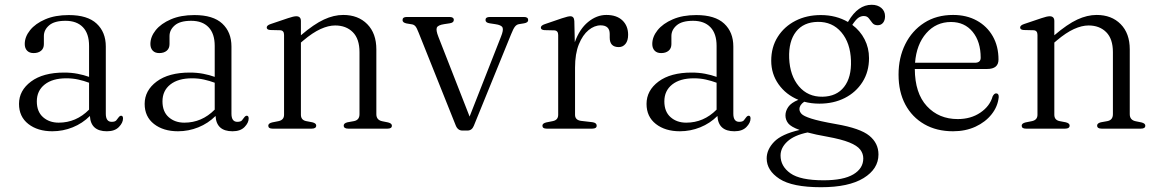

<svg xmlns="http://www.w3.org/2000/svg" viewBox="-20 -538 4846 803"><path d="M59.5 -103.5Q59.5 -159.5 109.8 -197Q160 -234.5 248.5 -234.5Q278 -234.5 304.2 -229.5Q330.5 -224.5 352.5 -216.5V-346Q352.5 -397.5 326.8 -424.2Q301 -451 254 -451Q207.5 -451 185.5 -432Q163.5 -413 163.5 -387.5V-353.5Q163.5 -335.5 151.8 -325.8Q140 -316 120.5 -316Q103 -316 93.2 -326.2Q83.5 -336.5 83.5 -354Q83.5 -384 105.8 -411.8Q128 -439.5 169.2 -457.2Q210.5 -475 267.5 -475Q346 -475 384.2 -439.2Q422.5 -403.5 422.5 -343.5V-62.5Q422.5 -28.5 447 -28.5Q461 -28.5 466.2 -34.5Q471.5 -40.5 475.5 -46.5Q481 -54 486.5 -54Q494.5 -54 494.5 -42.5Q494.5 -24.5 477.2 -6.8Q460 11 427 11Q359.5 11 356 -53Q325 -22 284 -5.5Q243 11 199 11Q137.5 11 98.5 -19.5Q59.5 -50 59.5 -103.5ZM134 -114Q134 -71 160 -48Q186 -25 225.5 -25Q298.5 -25 352.5 -79.5V-192Q331 -200 307.8 -205.2Q284.5 -210.5 257.5 -210.5Q199.5 -210.5 166.8 -184.5Q134 -158.5 134 -114Z M585 -103.5Q585 -159.5 635.2 -197Q685.5 -234.5 774 -234.5Q803.5 -234.5 829.8 -229.5Q856 -224.5 878 -216.5V-346Q878 -397.5 852.2 -424.2Q826.5 -451 779.5 -451Q733 -451 711 -432Q689 -413 689 -387.5V-353.5Q689 -335.5 677.2 -325.8Q665.5 -316 646 -316Q628.5 -316 618.8 -326.2Q609 -336.5 609 -354Q609 -384 631.2 -411.8Q653.5 -439.5 694.8 -457.2Q736 -475 793 -475Q871.5 -475 909.8 -439.2Q948 -403.5 948 -343.5V-62.5Q948 -28.5 972.5 -28.5Q986.5 -28.5 991.8 -34.5Q997 -40.5 1001 -46.5Q1006.5 -54 1012 -54Q1020 -54 1020 -42.5Q1020 -24.5 1002.8 -6.8Q985.5 11 952.5 11Q885 11 881.5 -53Q850.5 -22 809.5 -5.5Q768.5 11 724.5 11Q663 11 624 -19.5Q585 -50 585 -103.5ZM659.5 -114Q659.5 -71 685.5 -48Q711.5 -25 751 -25Q824 -25 878 -79.5V-192Q856.5 -200 833.2 -205.2Q810 -210.5 783 -210.5Q725 -210.5 692.2 -184.5Q659.5 -158.5 659.5 -114Z M1238.5 -450V-390.5Q1293 -437 1334.5 -456.2Q1376 -475.5 1415.5 -475.5Q1478 -475.5 1516 -437Q1554 -398.5 1554 -331.5V-60.5Q1554 -36 1578.5 -31L1603 -26Q1619 -22 1619 -12.5Q1619 0 1601 0H1436Q1417.5 0 1417.5 -13Q1417.5 -22.5 1433 -26.5L1460.5 -31.5Q1483.5 -36 1483.5 -60.5V-320Q1483.5 -375.5 1455.5 -403.5Q1427.5 -431.5 1381.5 -431.5Q1353.5 -431.5 1320.5 -416.5Q1287.5 -401.5 1248.5 -368.5L1238.5 -360V-58Q1238.5 -36 1260.5 -31.5L1286.5 -26.5Q1302.5 -22.5 1302.5 -13Q1302.5 0 1284 0H1119.5Q1102 0 1102 -12.5Q1102 -22 1118 -26L1145.5 -31.5Q1168 -36.5 1168 -58V-392Q1168 -410.5 1152 -411.5L1110.5 -412.5Q1095.5 -413.5 1095.5 -423Q1095.5 -432 1112 -437.5L1184.5 -462Q1208 -470 1219 -470Q1238.5 -470 1238.5 -450Z M1935 8H1914Q1894.5 8 1886 -13.5L1731 -401Q1723 -422 1716.8 -428.8Q1710.5 -435.5 1701 -436.5L1680 -440Q1663.5 -443.5 1663.5 -454Q1663.5 -467 1681 -467H1860Q1878 -467 1878 -454.5Q1878 -443 1860.5 -440.5L1837.5 -437Q1811.5 -433 1807 -422.5Q1802.5 -412 1813.5 -384L1944 -50.5L2075 -384Q2086.5 -412 2081.8 -422.8Q2077 -433.5 2051 -437L2028 -440.5Q2010.5 -443 2010.5 -454.5Q2010.5 -467 2028.5 -467H2171.5Q2189 -467 2189 -454Q2189 -443.5 2172 -440.5L2150.5 -437Q2141 -435.5 2134 -427Q2127 -418.5 2117.5 -394.5L1961.5 -11.5Q1953.5 8 1935 8Z M2382 -450 2384 -361.5Q2403.5 -416.5 2439.5 -446Q2475.5 -475.5 2516 -475.5Q2559 -475.5 2583 -452.8Q2607 -430 2607 -392.5Q2607 -368 2596 -354.5Q2585 -341 2568 -341Q2530 -341 2530 -380.5V-396Q2530 -432 2492 -432Q2466 -432 2441.5 -412Q2417 -392 2401 -352.8Q2385 -313.5 2385 -255V-58Q2385 -36 2410 -32.5L2457.5 -27Q2475.5 -24.5 2475.5 -12.5Q2475.5 0 2457 0H2266Q2248.5 0 2248.5 -12.5Q2248.5 -22 2264.5 -26L2292 -31.5Q2314.5 -36 2314.5 -58V-391.5Q2314.5 -410 2298.5 -411L2257 -412Q2242 -413 2242 -422.5Q2242 -431.5 2258.5 -437L2330 -461.5Q2345 -466.5 2352.8 -468.2Q2360.5 -470 2365.5 -470Q2381 -470 2382 -450Z M2684 -103.5Q2684 -159.5 2734.2 -197Q2784.5 -234.5 2873 -234.5Q2902.5 -234.5 2928.8 -229.5Q2955 -224.5 2977 -216.5V-346Q2977 -397.5 2951.2 -424.2Q2925.5 -451 2878.5 -451Q2832 -451 2810 -432Q2788 -413 2788 -387.5V-353.5Q2788 -335.5 2776.2 -325.8Q2764.5 -316 2745 -316Q2727.5 -316 2717.8 -326.2Q2708 -336.5 2708 -354Q2708 -384 2730.2 -411.8Q2752.5 -439.5 2793.8 -457.2Q2835 -475 2892 -475Q2970.5 -475 3008.8 -439.2Q3047 -403.5 3047 -343.5V-62.5Q3047 -28.5 3071.5 -28.5Q3085.5 -28.5 3090.8 -34.5Q3096 -40.5 3100 -46.5Q3105.5 -54 3111 -54Q3119 -54 3119 -42.5Q3119 -24.5 3101.8 -6.8Q3084.5 11 3051.5 11Q2984 11 2980.5 -53Q2949.5 -22 2908.5 -5.5Q2867.5 11 2823.5 11Q2762 11 2723 -19.5Q2684 -50 2684 -103.5ZM2758.5 -114Q2758.5 -71 2784.5 -48Q2810.5 -25 2850 -25Q2923 -25 2977 -79.5V-192Q2955.5 -200 2932.2 -205.2Q2909 -210.5 2882 -210.5Q2824 -210.5 2791.2 -184.5Q2758.5 -158.5 2758.5 -114Z M3476.5 -19Q3578 -1.5 3616 29.8Q3654 61 3654 108Q3654 168.5 3591.8 206.8Q3529.5 245 3414 245Q3293.5 245 3240 210Q3186.5 175 3186.5 124.5Q3186.5 87.5 3217.5 55.2Q3248.5 23 3324 5.5Q3288 -7.5 3276.5 -22.2Q3265 -37 3265 -55.5Q3265 -73.5 3276.8 -90.8Q3288.5 -108 3319 -120.5Q3267 -142 3236.2 -185.5Q3205.5 -229 3205.5 -284Q3205.5 -341 3232.8 -384Q3260 -427 3306.8 -451Q3353.5 -475 3413 -475Q3476.5 -475 3526.5 -446L3528.5 -449.5Q3568.5 -518 3625.5 -518Q3650.5 -518 3666 -504.8Q3681.5 -491.5 3681.5 -470Q3681.5 -453 3673.2 -442.8Q3665 -432.5 3650.5 -432.5Q3636 -432.5 3628.5 -442Q3621 -451.5 3613.8 -461.2Q3606.5 -471 3592.5 -471Q3581 -471 3570.2 -463.8Q3559.5 -456.5 3544.5 -434Q3577.5 -409.5 3596 -373.5Q3614.5 -337.5 3614.5 -295Q3614.5 -238 3587.2 -195Q3560 -152 3513.2 -128.2Q3466.5 -104.5 3407 -104.5Q3373.5 -104.5 3343.5 -112.5Q3323.5 -99 3323.5 -81.5Q3323.5 -71.5 3332 -62Q3340.5 -52.5 3373 -42Q3405.5 -31.5 3476.5 -19ZM3400 -446.5Q3340.5 -445.5 3309.2 -405.5Q3278 -365.5 3280.5 -295Q3283.5 -221.5 3321.2 -177Q3359 -132.5 3420 -133.5Q3479 -134.5 3510.2 -174.5Q3541.5 -214.5 3539 -285Q3536.5 -358.5 3498.8 -403Q3461 -447.5 3400 -446.5ZM3244.5 112.5Q3244.5 157.5 3285.8 186.8Q3327 216 3424.5 216Q3507.5 216 3549 191.2Q3590.5 166.5 3590.5 124.5Q3590.5 104.5 3577.8 87.8Q3565 71 3532.2 57.8Q3499.5 44.5 3439 33.5Q3390.5 25 3357.5 16Q3301.5 27.5 3273 53.8Q3244.5 80 3244.5 112.5Z M4156 -289Q4156 -249.5 4108.5 -249.5H3806Q3806.5 -148 3856.5 -94Q3906.5 -40 3985.5 -40Q4040.5 -40 4080.2 -67Q4120 -94 4131.5 -135Q4138 -147.5 4146 -147.5Q4157.5 -147.5 4157 -132Q4153 -92.5 4127.2 -60Q4101.5 -27.5 4059.8 -8.2Q4018 11 3966 11Q3897 11 3845.8 -18.5Q3794.5 -48 3766.2 -101Q3738 -154 3738 -226Q3738 -296.5 3766 -353Q3794 -409.5 3845.2 -442.5Q3896.5 -475.5 3966 -475.5Q4022.5 -475.5 4065.2 -452Q4108 -428.5 4132 -386.5Q4156 -344.5 4156 -289ZM3957.5 -446Q3895 -446 3854 -399.2Q3813 -352.5 3807 -275.5H4057Q4081.5 -275.5 4081.5 -296.5Q4081.5 -364 4047.8 -405Q4014 -446 3957.5 -446Z M4389.5 -450V-390.5Q4444 -437 4485.5 -456.2Q4527 -475.5 4566.5 -475.5Q4629 -475.5 4667 -437Q4705 -398.5 4705 -331.5V-60.5Q4705 -36 4729.5 -31L4754 -26Q4770 -22 4770 -12.5Q4770 0 4752 0H4587Q4568.5 0 4568.5 -13Q4568.5 -22.5 4584 -26.5L4611.5 -31.5Q4634.5 -36 4634.5 -60.5V-320Q4634.5 -375.5 4606.5 -403.5Q4578.5 -431.5 4532.5 -431.5Q4504.5 -431.5 4471.5 -416.5Q4438.5 -401.5 4399.5 -368.5L4389.5 -360V-58Q4389.5 -36 4411.5 -31.5L4437.5 -26.5Q4453.5 -22.5 4453.5 -13Q4453.5 0 4435 0H4270.5Q4253 0 4253 -12.5Q4253 -22 4269 -26L4296.5 -31.5Q4319 -36.5 4319 -58V-392Q4319 -410.5 4303 -411.5L4261.5 -412.5Q4246.5 -413.5 4246.5 -423Q4246.5 -432 4263 -437.5L4335.5 -462Q4359 -470 4370 -470Q4389.5 -470 4389.5 -450Z"/></svg>

Font: Fraunces 9pt Light
Style: Regular
Weight: 300
Version: Version 1.000;[0bf87f6ff]